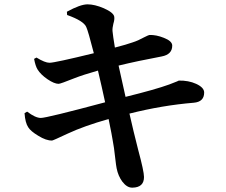

<svg xmlns="http://www.w3.org/2000/svg" viewBox="-20 -810 1040 884"><path d="M288 -756Q350 -790 383 -790Q416 -790 458 -772Q503 -752 506 -733Q508 -720 502 -701Q497 -681 498 -667Q500 -645 509 -591Q563 -605 591 -615Q616 -623 643 -638Q665 -649 668 -649Q699 -650 734 -636Q773 -621 773 -600Q773 -559 724 -550Q612 -529 526 -508L558 -364Q696 -398 759 -421Q809 -440 802 -439Q848 -440 883 -424Q920 -407 920 -384Q920 -341 872 -337Q727 -325 576 -287Q594 -207 616 -121Q643 -21 643 5Q643 53 590 54Q565 55 543 26Q524 0 517 -35Q515 -43 510 -86Q505 -133 499 -163Q496 -184 480 -262Q367 -230 292 -195Q224 -163 220 -163Q193 -162 156 -185Q121 -206 110 -224Q96 -245 93 -289L105 -296Q143 -267 168 -267Q195 -267 464 -339Q449 -409 431 -485Q361 -465 323 -450Q258 -424 250 -424Q230 -424 199 -445Q168 -466 153 -490Q143 -506 137 -539L148 -545Q187 -521 208 -521Q232 -521 412 -565Q386 -667 377 -686Q365 -714 289 -741Z"/></svg>

Font: Source Han Serif JP
Style: Bold
Weight: 700
Designer: Ryoko NISHIZUKA  (kana & ideographs); Frank Grießhammer (Latin, Greek & Cyrillic); Wenlong ZHANG  (bopomofo); Sandoll Co
Foundry: Adobe Systems Incorporated
Version: Version 1.000;PS 1;hotconv 16.6.53;makeotf.lib2.5.65590